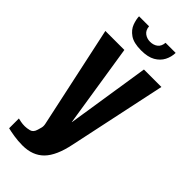

<svg xmlns="http://www.w3.org/2000/svg" viewBox="-246 -685 841 841"><g transform="rotate(45 174.5 -264.5)"><path d="M99.9 116.6Q71.6 116.6 45.9 112.4Q20.2 108.2 5.3 104.5V43.9Q11.4 45.6 22.6 47.7Q33.8 49.9 47.5 49.9Q60 49.9 76.3 45.8Q92.5 41.6 98.6 19.7Q101.2 11.4 103.8 1.2Q106.5 -9 103.5 -22.5L2 -495H119.7L180.2 -109.1H181L240.9 -495H349.1L253.2 -42.9Q236.1 41.7 199.3 79.2Q162.5 116.6 99.9 116.6ZM172.9 -545.3Q126.6 -545.3 102.5 -562.2Q78.4 -579.1 69.9 -602.6Q61.4 -626 61 -644.7H123Q124.6 -622.3 139.3 -611Q154.1 -599.8 173.6 -599.8Q194.4 -599.8 208.8 -610.5Q223.2 -621.3 225.2 -644.7H287.8Q287.2 -619.2 275.5 -596.4Q263.7 -573.7 239.1 -559.5Q214.5 -545.3 172.9 -545.3Z"/></g></svg>

Font: Alumni Sans SC Thin
Style: Regular
Weight: 100
Designer: Robert E. Leuschke
Foundry: Robert E. Leuschke
Version: Version 1.018